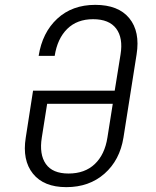

<svg xmlns="http://www.w3.org/2000/svg" viewBox="-20 -760 640 790"><path d="M253 10Q160 10 115.5 -45.5Q71 -101 86 -194L116 -387H452L476 -536Q487 -604 458 -642.5Q429 -681 363 -681Q297 -681 256.5 -641Q216 -601 205 -530H139Q154 -626 215.5 -683Q277 -740 372 -740Q467 -740 512 -685Q557 -630 542 -536L488 -194Q473 -101 410 -45.5Q347 10 253 10ZM262 -46Q329 -46 370 -85Q411 -124 422 -194L444 -333H174L152 -194Q141 -125 168.5 -85.5Q196 -46 262 -46Z"/></svg>

Font: NKDuy Mono ExtraLight
Style: Italic
Weight: 200
Italic angle: -9°
Monospace: yes
Designer: NKDuy
Foundry: NKDuy
Version: Version 2.251; ttfautohint (v1.8.4.7-5d5b)